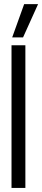

<svg xmlns="http://www.w3.org/2000/svg" viewBox="-20 -922 207 942"><path d="M36.5 0V-700H104.5V0ZM39.8 -738.5 98.5 -901.7H166.8L93.1 -738.5Z"/></svg>

Font: Georama ExtraCondensed Thin
Style: Regular
Weight: 100
Width: 2
Designer: Jean-Baptiste Levee
Foundry: Production Type
Version: Version 1.001